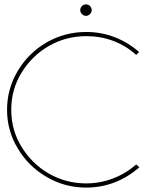

<svg xmlns="http://www.w3.org/2000/svg" viewBox="-20 -848 655 871"><path d="M495 -662C534 -647 568 -626 598 -599L611 -612C578 -641 542 -663 501 -679C460 -695 416 -703 371 -703C306 -703 247 -687 192 -656C137 -624 93 -581 61 -527C28 -472 12 -413 12 -350C12 -287 28 -228 61 -174C93 -120 137 -77 192 -45C247 -13 306 3 371 3C416 3 460 -5 501 -21C542 -37 579 -60 612 -89L598 -102C567 -75 533 -54 494 -39C455 -24 414 -16 371 -16C310 -16 253 -31 201 -61C149 -91 108 -132 77 -183C46 -234 31 -290 31 -350C31 -410 46 -466 77 -517C108 -568 149 -609 201 -639C253 -669 310 -684 371 -684C414 -684 456 -677 495 -662ZM388 -821C383 -826 377 -828 370 -828C363 -828 357 -826 352 -821C347 -816 344 -809 344 -802C344 -795 347 -789 352 -784C357 -779 363 -776 370 -776C377 -776 383 -779 388 -784C393 -789 396 -795 396 -802C396 -809 393 -816 388 -821Z"/></svg>

Font: Argentum Sans Thin
Style: Regular
Weight: 250
Designer: Julieta Ulanovsky
Foundry: Julieta Ulanovsky
Version: Version 5.001;February 15, 2019;FontCreator 11.5.0.2425 64-b